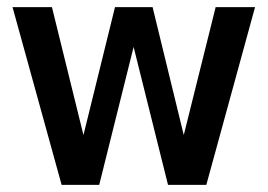

<svg xmlns="http://www.w3.org/2000/svg" viewBox="-20 -516 747 536"><path d="M152 0 15 -496H125L213 -139L301 -496H406L493 -139L582 -496H692L556 0H449L353 -385L257 0Z"/></svg>

Font: Atkinson Hyperlegible Next Medium
Style: Regular
Weight: 500
Designer: Elliott Scott, Megan Eiswerth, Linus Boman, Theodore Petrosky, Letters from Sweden
Foundry: Applied Design Works, Letters from Sweden
Version: Version 2.001